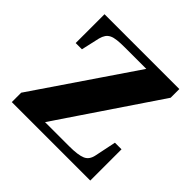

<svg xmlns="http://www.w3.org/2000/svg" viewBox="-138 -651 782 782"><g transform="rotate(45 253.0 -260.0)"><path d="M170 -21 142 -38H320Q346 -38 364.5 -40.5Q383 -43 394.5 -48Q406 -53 413 -63Q420 -73 423 -88L442 -180H480V0H28V-54L334 -504L368 -483H197Q171 -483 153 -481Q135 -479 124 -473.5Q113 -468 106.5 -458.5Q100 -449 96 -434L78 -354H42V-520H473V-470Z"/></g></svg>

Font: Roboto Serif 144pt SemiBold
Style: Regular
Weight: 600
Version: Version 1.008